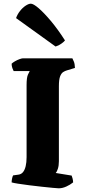

<svg xmlns="http://www.w3.org/2000/svg" viewBox="-20 -1020 469 1040"><path d="M298 0Q291 0 266 -2.5Q241 -5 207 -8.5Q173 -12 138.5 -16.5Q104 -21 78 -25Q52 -29 43 -32Q43 -42 45.5 -53.5Q48 -65 51 -70L80 -74Q95 -76 104.5 -87.5Q114 -99 119 -119.5Q124 -140 124 -169V-559Q124 -600 131.5 -616Q139 -632 141 -635H54Q51 -640 47 -651Q43 -662 43 -675Q49 -681 61 -688Q73 -695 85.5 -699.5Q98 -704 103 -704H372Q375 -698 380 -686.5Q385 -675 386 -652L343 -639Q332 -636 322 -629.5Q312 -623 305.5 -606Q299 -589 299 -553V-147Q299 -123 293.5 -106Q288 -89 282 -83L368 -69Q370 -65 373 -53.5Q376 -42 376 -32Q360 -19 339 -9.5Q318 0 298 0ZM281 -768 67 -922Q74 -942 88 -960Q102 -978 118.5 -989Q135 -1000 147 -1000Q161 -1000 189.5 -975.5Q218 -951 255.5 -906.5Q293 -862 332 -801Q328 -795 313 -784Q298 -773 281 -768Z"/></svg>

Font: Texturina Medium 12pt Black
Style: Regular
Weight: 900
Version: Version 1.002